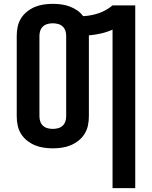

<svg xmlns="http://www.w3.org/2000/svg" viewBox="-20 -763 790 998"><path d="M565 215V-609Q536 -596 505 -589Q474 -582 442 -579V-158Q442 -134 437 -110.5Q432 -87 419.5 -67Q407 -47 388 -32Q369 -17 347.5 -8Q326 1 302 4.5Q278 8 254 8Q231 8 207 4.5Q183 1 161.5 -8Q140 -17 121 -32Q102 -47 89.5 -67Q77 -87 72 -110.5Q67 -134 67 -158V-578Q67 -601 72 -624.5Q77 -648 89.5 -668Q102 -688 121 -703Q140 -718 161.5 -727Q183 -736 207 -739.5Q231 -743 254 -743Q277 -743 299 -740Q321 -737 341.5 -729.5Q362 -722 380.5 -709.5Q399 -697 412 -679Q454 -681 493.5 -694.5Q533 -708 565 -735H683V215ZM254 -93Q268 -93 281.5 -96.5Q295 -100 305 -109Q315 -118 319.5 -131Q324 -144 324 -158V-578Q324 -591 319.5 -604Q315 -617 305 -626Q295 -635 281.5 -638.5Q268 -642 254 -642Q241 -642 227.5 -638.5Q214 -635 204 -626Q194 -617 189.5 -604Q185 -591 185 -578V-158Q185 -144 189.5 -131Q194 -118 204 -109Q214 -100 227.5 -96.5Q241 -93 254 -93Z"/></svg>

Font: Iosevka Aile
Style: Bold
Weight: 700
Designer: Belleve Invis
Foundry: Belleve Invis
Version: Version 28.0.1; ttfautohint (v1.8.4)